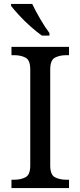

<svg xmlns="http://www.w3.org/2000/svg" viewBox="-20 -951 407 971"><path d="M38 0V-42H51Q85 -42 109 -54.5Q133 -67 133 -114V-600Q133 -647 109 -659.5Q85 -672 51 -672H38V-714H329V-672H316Q282 -672 258 -659.5Q234 -647 234 -600V-114Q234 -67 258 -54.5Q282 -42 316 -42H329V0ZM192 -771Q166 -789 134 -817.5Q102 -846 75.5 -875Q49 -904 36 -921V-931H143Q159 -897 183.5 -855Q208 -813 230 -784V-771Z"/></svg>

Font: Noto Serif Old Uyghur
Style: Regular
Weight: 400
Designer: Lewis McGuffie
Foundry: Google LLC
Version: Version 1.003; ttfautohint (v1.8.4.7-5d5b)